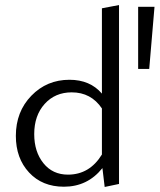

<svg xmlns="http://www.w3.org/2000/svg" viewBox="-20 -737 634 763"><path d="M385 -365V-704L453 -717V-6L396 6L387 -69Q328 5 234 5Q148 5 95.5 -51.5Q43 -108 43 -197Q43 -293 104.5 -356.5Q166 -420 256 -420Q338 -420 385 -365ZM529 -710H594L573 -463H529ZM250 -43Q336 -43 385 -123V-306Q342 -370 265 -370Q199 -370 157.5 -324Q116 -278 116 -204Q116 -134 152.5 -88.5Q189 -43 250 -43Z"/></svg>

Font: EauTestInfant
Style: Regular
Weight: 400
Designer: Christian Thalmann (Catharsis Fonts)
Version: Version 0.001;PS 000.001;hotconv 1.0.88;makeotf.lib2.5.64775